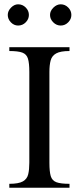

<svg xmlns="http://www.w3.org/2000/svg" viewBox="-20 -885 373 905"><path d="M307.6 0H23.9V-18.6Q67.9 -18.6 87.9 -30Q107.9 -41.5 113 -63.7Q118.2 -85.9 118.2 -117.7V-545.9Q118.2 -587.4 111.8 -608.4Q105.5 -629.4 85.4 -637Q65.4 -644.5 23.9 -644.5V-662.6H307.6V-644.5Q265.1 -644.5 244.9 -633.3Q224.6 -622.1 218.8 -600.3Q212.9 -578.6 212.9 -545.9V-117.7Q212.9 -76.2 219.2 -54.9Q225.6 -33.7 245.8 -26.1Q266.1 -18.6 307.6 -18.6ZM316.4 -814.5Q316.4 -794.9 301.5 -779.8Q286.6 -764.6 266.1 -764.6Q246.1 -764.6 231 -779.8Q215.8 -794.9 215.8 -814.5Q215.8 -833.5 231.7 -849.1Q247.6 -864.7 266.1 -864.7Q286.6 -864.7 301.5 -849.6Q316.4 -834.5 316.4 -814.5ZM116.2 -814.5Q116.2 -794.9 101.3 -779.8Q86.4 -764.6 65.4 -764.6Q45.9 -764.6 31.2 -779.8Q16.6 -794.9 16.6 -814.5Q16.6 -833.5 32 -849.1Q47.4 -864.7 65.4 -864.7Q86.4 -864.7 101.3 -849.6Q116.2 -834.5 116.2 -814.5Z"/></svg>

Font: Awami Nastaliq
Style: Regular
Weight: 400
Designer: Peter Martin, SIL International
Foundry: SIL International
Version: Version 3.100